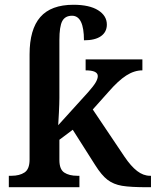

<svg xmlns="http://www.w3.org/2000/svg" viewBox="-20 -785 653 805"><path d="M17 -48H28Q62 -48 83 -62Q104 -76 104 -116V-557Q104 -662 149 -713.5Q194 -765 288 -765Q355 -765 391.5 -742Q428 -719 428 -682Q428 -651 403.5 -633.5Q379 -616 332 -616Q332 -719 282 -719Q253 -719 241 -696.5Q229 -674 229 -617V-374Q229 -352 227 -312.5Q225 -273 224 -260L350 -399Q373 -425 381.5 -440Q390 -455 390 -466Q390 -490 339 -490V-536H577V-490Q543 -490 509.5 -468.5Q476 -447 436 -401L369 -326L502 -128Q529 -88 555 -68Q581 -48 609 -48H613V0H599Q527 0 491.5 -6Q456 -12 431 -31Q406 -50 379 -93L285 -241L229 -199V-114Q229 -75 249.5 -61.5Q270 -48 304 -48H313V0H17Z"/></svg>

Font: Noto Serif SemiBold
Style: Regular
Weight: 600
Designer: Monotype Design Team
Foundry: Monotype Imaging Inc.
Version: Version 1.001